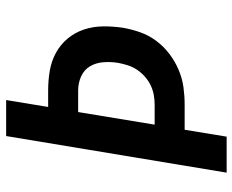

<svg xmlns="http://www.w3.org/2000/svg" viewBox="-88 -688 775 640"><g transform="rotate(-90 300.0 -367.5)"><path d="M45 0 167 -735H287L264 -595H319Q353 -595 385 -589.5Q417 -584 444.5 -569Q472 -554 492 -530Q512 -506 522 -476Q532 -446 532.5 -413Q533 -380 528 -346Q523 -317 513 -288.5Q503 -260 484.5 -235Q466 -210 441 -191Q416 -172 387.5 -160Q359 -148 330 -144Q301 -140 272 -140H188L165 0ZM205 -240H272Q288 -240 304.5 -243Q321 -246 336.5 -253.5Q352 -261 365.5 -273Q379 -285 388.5 -299.5Q398 -314 403 -330Q408 -346 411 -362Q415 -387 413 -411.5Q411 -436 399.5 -455.5Q388 -475 366 -485Q344 -495 319 -495H247Z"/></g></svg>

Font: Iosevka SS04 Extended Oblique
Style: Bold
Weight: 700
Width: 7
Italic angle: -9°
Monospace: yes
Designer: Belleve Invis
Foundry: Belleve Invis
Version: Version 19.0.0; ttfautohint (v1.8.4)